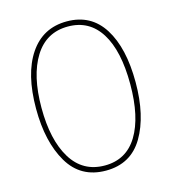

<svg xmlns="http://www.w3.org/2000/svg" viewBox="-109 -814 819 913"><g transform="rotate(-15 300.0 -357.0)"><path d="M55 -360Q55 -531 120 -627.5Q185 -724 303 -724Q422 -724 483.5 -626.5Q545 -529 545 -360Q545 -195 484.5 -92.5Q424 10 301 10Q177 10 116 -93.5Q55 -197 55 -360ZM518 -358Q518 -522 462.5 -610.5Q407 -699 302 -699Q195 -699 138 -607.5Q81 -516 81 -358Q81 -199 137.5 -107Q194 -15 302 -15Q408 -15 463 -105.5Q518 -196 518 -358Z"/></g></svg>

Font: Noto Sans Mono UI Thin
Style: Regular
Weight: 250
Monospace: yes
Designer: Monotype Design team
Foundry: Monotype Imaging Inc.
Version: Version 1.000